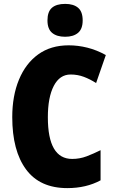

<svg xmlns="http://www.w3.org/2000/svg" viewBox="-20 -957 590 987"><path d="M343 -574Q287 -574 256.5 -515.5Q226 -457 226 -354Q226 -140 351 -140Q390 -140 425.5 -153.5Q461 -167 497 -185V-30Q423 10 326 10Q185 10 114 -86Q43 -182 43 -355Q43 -464 77.5 -547.5Q112 -631 176.5 -677.5Q241 -724 333 -724Q381 -724 429 -712Q477 -700 524 -674L474 -530Q443 -550 411 -562Q379 -574 343 -574ZM315 -937Q358 -937 381.5 -917Q405 -897 405 -852Q405 -808 381 -788Q357 -768 315 -768Q272 -768 248 -788Q224 -808 224 -852Q224 -897 247 -917Q270 -937 315 -937Z"/></svg>

Font: Noto Sans Myanmar Condensed Black
Style: Regular
Weight: 900
Width: 3
Designer: Monotype Design Team
Foundry: Monotype Imaging Inc.
Version: Version 2.107; ttfautohint (v1.8.4.7-5d5b)